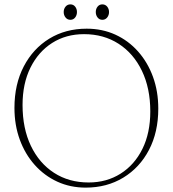

<svg xmlns="http://www.w3.org/2000/svg" viewBox="-20 -843 790 877"><path d="M376 -712Q447 -712 506.8 -684.8Q566.5 -657.5 610.5 -608Q654.5 -558.5 678.8 -492Q703 -425.5 703 -347Q703 -239.5 660.5 -158.2Q618 -77 543 -31.5Q468 14 371.5 14Q301 14 241.8 -13.2Q182.5 -40.5 138.5 -89.8Q94.5 -139 70.2 -205.5Q46 -272 46 -350Q46 -458 88.5 -539.5Q131 -621 205.2 -666.5Q279.5 -712 376 -712ZM666.5 -334Q666.5 -440 628.2 -519.5Q590 -599 521.8 -643Q453.5 -687 364 -687Q281.5 -687 218.2 -646.8Q155 -606.5 119 -533.8Q83 -461 83 -363.5Q83 -256.5 121 -177Q159 -97.5 227 -53.5Q295 -9.5 385 -9.5Q467 -9.5 530.8 -49.8Q594.5 -90 630.5 -162.8Q666.5 -235.5 666.5 -334ZM301.5 -752.5Q288 -752.5 279.5 -763Q271 -773.5 271 -788Q271 -802.5 279.5 -812.8Q288 -823 301.5 -823Q315 -823 323.2 -812.8Q331.5 -802.5 331.5 -788Q331.5 -773.5 323.2 -763Q315 -752.5 301.5 -752.5ZM447.5 -752.5Q434 -752.5 425.8 -763Q417.5 -773.5 417.5 -788Q417.5 -802.5 425.8 -812.8Q434 -823 447.5 -823Q461 -823 469.5 -812.8Q478 -802.5 478 -788Q478 -773.5 469.5 -763Q461 -752.5 447.5 -752.5Z"/></svg>

Font: Fraunces 72pt Soft Thin
Style: Regular
Weight: 100
Version: Version 1.000;[b76b70a41]